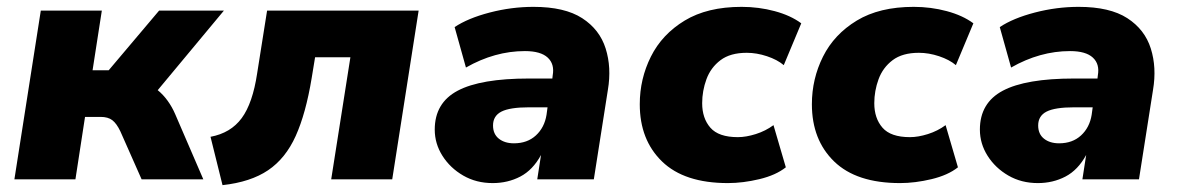

<svg xmlns="http://www.w3.org/2000/svg" viewBox="-20 -523 3439 560"><path d="M22 0 99 -492H277L250 -318H297L444 -492H633L440 -260Q456 -247 469 -229Q482 -211 491 -190L573 0H393L331 -140Q320 -163 307.5 -172.5Q295 -182 274 -182H228L200 0Z M629 17 594 -124Q653 -135 685 -178.5Q717 -222 730 -309L759 -492H1201L1124 0H946L1002 -356H899L889 -295Q872 -192 842.5 -126.5Q813 -61 762 -26.5Q711 8 629 17Z M1417 11Q1369 11 1331 -11Q1293 -33 1270.5 -68.5Q1248 -104 1248 -145Q1248 -223 1315 -258.5Q1382 -294 1523 -294H1591L1592 -303Q1598 -336 1577.5 -355Q1557 -374 1511 -374Q1423 -374 1339 -326L1306 -444Q1345 -470 1408.5 -486.5Q1472 -503 1536 -503Q1627 -503 1678 -470Q1729 -437 1746.5 -381.5Q1764 -326 1753 -261L1712 0H1547L1558 -71Q1534 -27 1497.5 -8Q1461 11 1417 11ZM1479 -105Q1518 -105 1543 -128Q1568 -151 1574 -188L1577 -210H1523Q1467 -210 1442.5 -197.5Q1418 -185 1418 -157Q1418 -132 1435 -118.5Q1452 -105 1479 -105Z M2103 11Q1976 11 1911 -52Q1846 -115 1846 -219Q1846 -293 1878.5 -358Q1911 -423 1977 -463Q2043 -503 2143 -503Q2193 -503 2239.5 -490.5Q2286 -478 2317 -455L2266 -333Q2247 -349 2217 -359Q2187 -369 2158 -369Q2110 -369 2081.5 -347.5Q2053 -326 2040.5 -292Q2028 -258 2028 -222Q2028 -178 2052 -150.5Q2076 -123 2132 -123Q2156 -123 2184.5 -132Q2213 -141 2236 -158L2272 -35Q2243 -12 2195 -0.5Q2147 11 2103 11Z M2605 11Q2478 11 2413 -52Q2348 -115 2348 -219Q2348 -293 2380.5 -358Q2413 -423 2479 -463Q2545 -503 2645 -503Q2695 -503 2741.5 -490.5Q2788 -478 2819 -455L2768 -333Q2749 -349 2719 -359Q2689 -369 2660 -369Q2612 -369 2583.5 -347.5Q2555 -326 2542.5 -292Q2530 -258 2530 -222Q2530 -178 2554 -150.5Q2578 -123 2634 -123Q2658 -123 2686.5 -132Q2715 -141 2738 -158L2774 -35Q2745 -12 2697 -0.5Q2649 11 2605 11Z M3007 11Q2959 11 2921 -11Q2883 -33 2860.5 -68.5Q2838 -104 2838 -145Q2838 -223 2905 -258.5Q2972 -294 3113 -294H3181L3182 -303Q3188 -336 3167.5 -355Q3147 -374 3101 -374Q3013 -374 2929 -326L2896 -444Q2935 -470 2998.5 -486.5Q3062 -503 3126 -503Q3217 -503 3268 -470Q3319 -437 3336.5 -381.5Q3354 -326 3343 -261L3302 0H3137L3148 -71Q3124 -27 3087.5 -8Q3051 11 3007 11ZM3069 -105Q3108 -105 3133 -128Q3158 -151 3164 -188L3167 -210H3113Q3057 -210 3032.5 -197.5Q3008 -185 3008 -157Q3008 -132 3025 -118.5Q3042 -105 3069 -105Z"/></svg>

Font: Nunito Sans Black
Style: Italic
Weight: 900
Italic angle: -9°
Designer: Vernon Adams
Foundry: Vernon Adams
Version: Version 3.006; ttfautohint (v1.8.3)